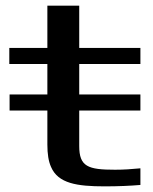

<svg xmlns="http://www.w3.org/2000/svg" viewBox="-20 -654 543 681"><path d="M261 -136V-262H478V-319H261V-427H478V-484H261V-634H148V-484H13V-427H148V-319H14V-262H148V-141C148 -108 152 -82 161 -62C186 -3 254 7 351 7C400 7 443 5 478 2V-57C448 -54 418 -52 388 -52C292 -52 261 -63 261 -136Z"/></svg>

Font: Gamestation Extended
Style: Regular
Weight: 400
Width: 7
Designer: Jonas Hecksher
Foundry: Jonas Hecksher, Playtypeª, e-types AS
Version: Version 1.003